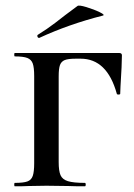

<svg xmlns="http://www.w3.org/2000/svg" viewBox="-20 -654 469 674"><path d="M32 -12Q62 -12 76 -17Q90 -22 95 -36.5Q100 -51 100 -81V-387Q100 -417 95 -431Q90 -445 76 -450.5Q62 -456 32 -456Q30 -456 30 -462Q30 -468 32 -468H398Q408 -468 408 -460Q408 -429 403 -351L402 -325Q402 -322 396 -322Q390 -322 390 -325Q356 -448 263 -448H246Q219 -448 207 -443Q195 -438 190.5 -425.5Q186 -413 186 -386V-85Q186 -54 192.5 -39Q199 -24 218.5 -18Q238 -12 278 -12Q281 -12 281 -6Q281 0 278 0Q241 0 220 -1L143 -2L81 -1Q63 0 32 0Q30 0 30 -6Q30 -12 32 -12ZM117 -521Q113 -521 111.5 -525.5Q110 -530 113 -532Q144 -551 173.5 -573.5Q203 -596 209 -601L252 -633Q257 -637 283.5 -629Q310 -621 330.5 -611Q351 -601 340 -599Q222 -569 118 -521Z"/></svg>

Font: Cormorant SC SemiBold
Style: Regular
Weight: 600
Designer: Christian Thalmann (Catharsis Fonts)
Foundry: Catharsis Fonts
Version: Version 4.000